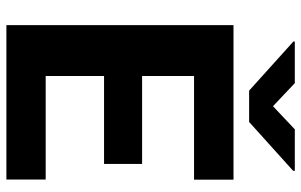

<svg xmlns="http://www.w3.org/2000/svg" viewBox="-191 -752 943 601"><g transform="rotate(90 280.5 -451.5)"><path d="M542 -123V0H163.6V-123ZM217.8 -710.9V0H58.6V-710.9ZM493.2 -424.8V-305.7H163.6V-424.8ZM542.5 -710.9V-587.4H163.6V-710.9ZM240.2 -902.8 312.5 -834.5 384.8 -902.8H514.6V-897.5L361.8 -759.8H263.7L109.9 -898.4V-902.8Z"/></g></svg>

Font: Roboto ExtraBold
Style: Regular
Weight: 800
Designer: Christian Robertson
Foundry: Google
Version: Version 3.009; 2024